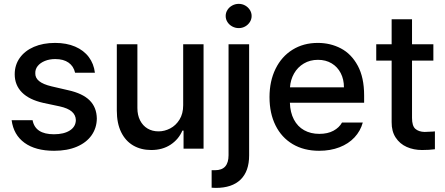

<svg xmlns="http://www.w3.org/2000/svg" viewBox="-20 -755 2259 975"><path d="M260.7 -455.1Q231.4 -455.1 208 -445.6Q184.6 -436 171.6 -419.9Q158.7 -403.8 159.2 -383.8Q158.2 -359.9 178.5 -343.3Q198.7 -326.7 242.2 -316.4L326.2 -296.9Q399.4 -280.8 435.1 -245.4Q470.7 -210 471.7 -153.3Q471.2 -105.5 445.1 -68.1Q418.9 -30.8 370.1 -10Q321.3 10.7 254.9 10.7Q160.2 10.7 104.5 -29.8Q48.8 -70.3 39.1 -144.5H145.5Q158.7 -73.2 253.9 -73.2Q304.7 -73.2 334.7 -92.5Q364.7 -111.8 365.2 -145.5Q364.3 -171.4 344.5 -188.5Q324.7 -205.6 283.2 -214.8L200.2 -232.4Q128.4 -248.5 91.6 -285.6Q54.7 -322.8 54.7 -377.9Q54.7 -424.8 80.3 -460.9Q106 -497.1 152.3 -517.1Q198.7 -537.1 259.8 -537.1Q317.9 -537.1 361.6 -518.3Q405.3 -499.5 430.9 -465.3Q456.5 -431.2 461.9 -385.7H361.3Q354 -418.5 328.4 -436.8Q302.7 -455.1 260.7 -455.1Z M910.2 -530.3H1013.7V0H912.1V-91.8H906.2Q887.2 -47.4 846.2 -20.3Q805.2 6.8 748 6.8Q696.3 6.8 656.7 -16.1Q617.2 -39.1 595.2 -84Q573.2 -128.9 573.2 -193.4V-530.3H677.7V-206.1Q677.7 -170.4 691.4 -143.6Q705.1 -116.7 729.2 -102.3Q753.4 -87.9 785.2 -87.9Q815.4 -87.9 844.2 -102.8Q873 -117.7 891.6 -147.7Q910.2 -177.7 910.2 -220.7Z M1245.1 -530.3V34.2Q1245.1 114.7 1201.7 157Q1158.2 199.2 1076.2 199.2Q1062.5 199.2 1054.7 198.2V109.4H1071.3Q1106.9 109.4 1123.8 90.1Q1140.6 70.8 1140.6 33.2V-530.3ZM1126 -673.8Q1126 -690.4 1135 -704.6Q1144 -718.8 1159.4 -727.1Q1174.8 -735.4 1192.4 -735.4Q1210 -735.4 1224.9 -727.1Q1239.7 -718.8 1248.8 -704.6Q1257.8 -690.4 1257.8 -673.8Q1257.8 -657.2 1248.8 -643.1Q1239.7 -628.9 1224.9 -620.6Q1210 -612.3 1192.4 -612.3Q1174.8 -612.3 1159.4 -620.6Q1144 -628.9 1135 -643.1Q1126 -657.2 1126 -673.8Z M1348.6 -261.7Q1348.6 -342.8 1379.2 -405.3Q1409.7 -467.8 1465.3 -502.4Q1521 -537.1 1593.8 -537.1Q1657.7 -537.1 1710.9 -509.3Q1764.2 -481.4 1796.6 -421.6Q1829.1 -361.8 1829.1 -270.5V-233.4H1452.1Q1453.6 -184.1 1472.4 -148.2Q1491.2 -112.3 1524.4 -93.8Q1557.6 -75.2 1601.6 -75.2Q1644 -75.2 1673.3 -91.1Q1702.6 -106.9 1716.8 -132.8H1822.3Q1810.5 -89.8 1780.3 -57.4Q1750 -24.9 1703.9 -7.1Q1657.7 10.7 1600.6 10.7Q1523.4 10.7 1466.6 -22.9Q1409.7 -56.6 1379.2 -118.2Q1348.6 -179.7 1348.6 -261.7ZM1726.6 -311.5Q1726.6 -352.1 1710.2 -383.8Q1693.8 -415.5 1664.1 -433.3Q1634.3 -451.2 1594.7 -451.2Q1554.2 -451.2 1522.7 -432.4Q1491.2 -413.6 1473.1 -381.6Q1455.1 -349.6 1452.6 -311.5Z M2180.7 -447.3H2072.3V-156.2Q2072.3 -115.7 2089.1 -100.8Q2106 -85.9 2135.7 -85Q2149.4 -85 2178.7 -86.9Q2181.6 -87.9 2188.5 -87.9V2.9Q2159.2 6.8 2123 6.8Q2080.6 6.8 2045.4 -8.8Q2010.3 -24.4 1989.3 -56.4Q1968.3 -88.4 1968.8 -134.8V-447.3H1890.6V-530.3H1968.8V-657.2H2072.3V-530.3H2180.7Z"/></svg>

Font: WEMIX Pretendard Medium
Style: Regular
Weight: 500
Designer: Base glyphs from Inter by Rasmus Andersson; Hangeul glyphs from Noto Sans CJK(Source Han Sans) by Jang Soo-young and Kan
Foundry: Kil Hyung-jin
Version: Version 1.000